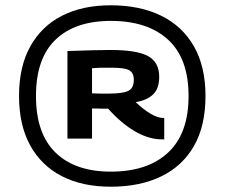

<svg xmlns="http://www.w3.org/2000/svg" viewBox="-20 -913 849 726"><path d="M399 -207Q291 -207 213.5 -247Q136 -287 94 -363.5Q52 -440 52 -550Q52 -661 94.5 -737.5Q137 -814 214.5 -853.5Q292 -893 399 -893Q509 -893 589.5 -853.5Q670 -814 713.5 -737.5Q757 -661 757 -550Q757 -437 713.5 -361Q670 -285 589.5 -246Q509 -207 399 -207ZM399 -264Q538 -264 615.5 -336Q693 -408 693 -550Q693 -692 615.5 -763Q538 -834 399 -834Q264 -834 190 -763Q116 -692 116 -550Q116 -408 190 -336Q264 -264 399 -264ZM592 -386Q543 -386 491 -416Q439 -446 389 -502Q384 -502 380 -502Q376 -502 371 -502Q361 -502 350.5 -502.5Q340 -503 328 -503V-389H235V-720Q291 -722 330.5 -723Q370 -724 397 -724Q499 -724 540.5 -700.5Q582 -677 582 -623Q582 -577 558 -555Q534 -533 493 -527Q521 -500 548.5 -483.5Q576 -467 596 -467Q599 -467 601 -467V-386Q598 -386 592 -386ZM389 -559Q445 -559 465.5 -569.5Q486 -580 486 -612Q486 -636 470 -646.5Q454 -657 401 -657Q379 -657 367 -657Q355 -657 328 -655V-560Q349 -559 362 -559Q375 -559 389 -559Z"/></svg>

Font: Georama Extended SemiBold
Style: Regular
Weight: 600
Width: 7
Designer: Jean-Baptiste Levee
Foundry: Production Type
Version: Version 1.000